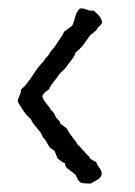

<svg xmlns="http://www.w3.org/2000/svg" viewBox="-20 -459 321 455"><path d="M80 -231C83 -238 89 -243 96 -247C100 -258 109 -267 115 -275C118 -279 120 -283 123 -286C128 -291 133 -295 137 -300C140 -304 142 -308 145 -311C150 -318 157 -325 159 -335C174 -345 183 -361 194 -376C199 -379 204 -384 209 -388C211 -396 220 -398 222 -406C220 -420 210 -426 202 -434C187 -432 184 -440 170 -439C158 -431 158 -411 151 -398L132 -384C126 -370 116 -360 109 -347C104 -342 99 -337 96 -330C92 -324 86 -320 83 -313C62 -294 52 -265 30 -247C30 -235 23 -230 22 -218C31 -203 40 -187 53 -177C60 -159 76 -152 82 -133C90 -127 91 -118 99 -109C103 -105 108 -104 110 -100L116 -84C122 -80 127 -74 134 -72C134 -67 136 -64 139 -60C146 -56 152 -50 159 -45C162 -38 165 -31 170 -27C176 -24 185 -24 195 -24C205 -31 219 -34 221 -46C222 -58 211 -63 208 -75C203 -77 199 -80 194 -83C191 -91 183 -93 180 -100C174 -105 170 -112 164 -116C157 -130 145 -139 139 -154L123 -166C122 -174 115 -176 112 -182C110 -189 106 -194 101 -198C95 -210 84 -217 80 -231Z"/></svg>

Font: FuturaRener
Style: Regular
Weight: 400
Designer: BSozoo
Foundry: BSozoo
Version: Version 1.0